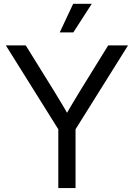

<svg xmlns="http://www.w3.org/2000/svg" viewBox="-20 -959 683 979"><path d="M277.3 0V-299.8L9.8 -727.5H111.3L257.3 -492.2Q279.3 -457 299.8 -421.9Q320.3 -386.7 340.8 -351.6H303.2Q323.2 -386.7 344 -421.9Q364.7 -457 386.2 -492.2L531.7 -727.5H632.8L365.2 -299.8V0ZM284.7 -793.9 353 -939.5H447.8L354 -793.9Z"/></svg>

Font: Inter Khmer Looped
Style: Regular
Weight: 400
Designer: Rasmus Andersson, Sovichet Tep
Foundry: Anagata Design
Version: Version 1.000